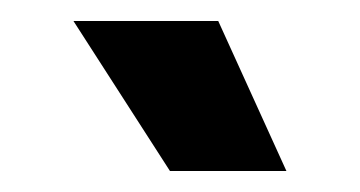

<svg xmlns="http://www.w3.org/2000/svg" viewBox="-20 -720 343 183"><path d="M253 -557H142L50 -700H188Z"/></svg>

Font: Akshar SemiBold
Style: Regular
Weight: 600
Designer: Tall Chai
Foundry: Tall Chai
Version: Version 1.000